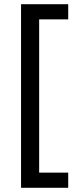

<svg xmlns="http://www.w3.org/2000/svg" viewBox="-20 -734 369 912"><path d="M304 158H80V-714H304V-642H166V86H304Z"/></svg>

Font: Noto Sans Myanmar UI
Style: Regular
Weight: 400
Designer: Monotype Design Team
Foundry: Monotype Imaging Inc.
Version: Version 2.103; ttfautohint (v1.8.4.7-5d5b)